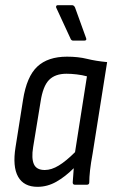

<svg xmlns="http://www.w3.org/2000/svg" viewBox="-20 -714 445 742"><path d="M125 8Q72 8 50 -31Q28 -70 40 -145L69 -328Q83 -418 124 -456.5Q165 -495 239 -495Q282 -495 316.5 -486.5Q351 -478 394 -474L338 -121Q331 -83 328 -56Q325 -29 325 -9Q325 0 315 0H270Q261 0 261 -9Q262 -22 263 -36Q264 -50 265 -64Q232 -31 197.5 -11.5Q163 8 125 8ZM153 -57Q179 -57 207.5 -74.5Q236 -92 270 -126L316 -419Q298 -424 276.5 -426.5Q255 -429 237 -429Q193 -429 169.5 -405Q146 -381 137 -322L108 -145Q101 -102 111 -79.5Q121 -57 153 -57ZM263 -557Q255 -557 252 -566L197 -685Q196 -688 197.5 -691Q199 -694 203 -694H258Q266 -694 270 -685L313 -566Q316 -557 305 -557Z"/></svg>

Font: Sofia Sans Condensed
Style: Italic
Weight: 400
Italic angle: -9°
Designer: Botio Nikoltchev, Ani Petrova
Foundry: lettersoup
Version: Version 4.101